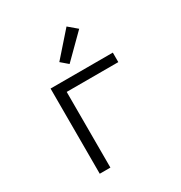

<svg xmlns="http://www.w3.org/2000/svg" viewBox="-178 -888 955 1015"><g transform="rotate(-30 300.0 -381.0)"><path d="M137 0V-520H517V-462H202V0ZM289 -582 247 -618 374 -762 426 -718Z"/></g></svg>

Font: Iosevka Custom Light Extended
Style: Regular
Weight: 300
Width: 7
Monospace: yes
Designer: Belleve Invis
Foundry: Belleve Invis
Version: Version 11.2.4; ttfautohint (v1.8.4)